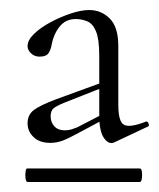

<svg xmlns="http://www.w3.org/2000/svg" viewBox="-20 -650 318 383"><path d="M35 -287Q32 -287 31 -294Q30 -301 31 -307.5Q32 -314 34 -314H259Q262 -314 263 -307.5Q264 -301 263 -294Q262 -287 259 -287ZM208 -366Q197 -361 187.5 -374.5Q178 -388 178 -419V-538Q178 -572 171.5 -587.5Q165 -603 154 -607.5Q143 -612 131 -612Q111 -612 99 -597Q87 -582 83 -561Q82 -553 77.5 -545Q73 -537 59 -537Q49 -537 42 -543.5Q35 -550 35 -558Q35 -570 48 -582.5Q61 -595 80.5 -605.5Q100 -616 121 -623Q142 -630 158 -630Q182 -630 199 -613Q216 -596 216 -558V-441Q216 -407 227.5 -401Q239 -395 270 -407Q274 -409 276 -404.5Q278 -400 276 -398ZM80 -365Q59 -365 47 -376.5Q35 -388 35 -404Q35 -421 47.5 -430.5Q60 -440 92 -452L188 -487L189 -477L108 -445Q93 -439 87 -434Q81 -429 81 -418Q81 -406 88.5 -398Q96 -390 109 -390Q117 -390 123 -392Q129 -394 134 -396L194 -427L195 -416L137 -385Q117 -374 105 -369.5Q93 -365 80 -365Z"/></svg>

Font: Cormorant Light
Style: Regular
Weight: 400
Version: Version 4.000